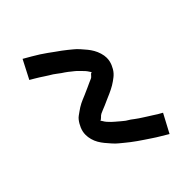

<svg xmlns="http://www.w3.org/2000/svg" viewBox="-27 -635 605 605"><g transform="rotate(45 275.0 -332.5)"><path d="M91 -220 29 -252Q37 -266 44 -278Q51 -290 58 -301Q65 -312 72 -321.5Q79 -331 85.5 -340Q92 -349 98 -357.5Q104 -366 110 -373Q116 -380 121.5 -387Q127 -394 136.5 -402.5Q146 -411 154 -417.5Q162 -424 171.5 -429.5Q181 -435 192.5 -438.5Q204 -442 214 -442Q222 -442 228.5 -440.5Q235 -439 241 -436.5Q247 -434 253 -430.5Q259 -427 264 -422.5Q269 -418 272.5 -413.5Q276 -409 280 -403.5Q284 -398 287.5 -392Q291 -386 294 -380Q297 -374 299.5 -368.5Q302 -363 304.5 -357Q307 -351 310 -344.5Q313 -338 316 -331Q319 -324 321.5 -317.5Q324 -311 326.5 -306Q329 -301 334.5 -296Q340 -291 340 -287H339L345 -291Q352 -295 356.5 -299Q361 -303 367 -309Q373 -315 375.5 -318.5Q378 -322 381 -325Q384 -328 387 -332Q390 -336 393.5 -340Q397 -344 399.5 -348.5Q402 -353 405.5 -358Q409 -363 413 -368Q417 -373 420.5 -378.5Q424 -384 428 -390Q432 -396 436 -402.5Q440 -409 444.5 -416Q449 -423 453.5 -430Q458 -437 462 -445L524 -412Q516 -399 509 -387Q502 -375 494.5 -364Q487 -353 480.5 -343Q474 -333 467.5 -324Q461 -315 455 -307Q449 -299 443 -292Q437 -285 431.5 -278Q426 -271 416.5 -262.5Q407 -254 398.5 -247Q390 -240 380.5 -234.5Q371 -229 360 -226Q349 -223 339 -223Q331 -223 324.5 -224.5Q318 -226 312 -228.5Q306 -231 300 -234.5Q294 -238 289 -242Q284 -246 280.5 -251Q277 -256 273 -261.5Q269 -267 265.5 -272.5Q262 -278 259 -284Q256 -290 253.5 -296Q251 -302 248.5 -308Q246 -314 243 -320.5Q240 -327 237 -334Q234 -341 231 -347Q228 -353 226 -358.5Q224 -364 218 -368.5Q212 -373 213 -377Q213 -378 213 -378Q213 -378 214 -378Q214 -377 207.5 -373Q201 -369 196.5 -365Q192 -361 186 -355Q180 -349 177 -346Q174 -343 171.5 -339.5Q169 -336 166 -332.5Q163 -329 159.5 -324.5Q156 -320 153 -315.5Q150 -311 147 -306.5Q144 -302 139.5 -296.5Q135 -291 131.5 -285.5Q128 -280 124.5 -274Q121 -268 116.5 -261.5Q112 -255 108 -248.5Q104 -242 99.5 -234.5Q95 -227 91 -220Z"/></g></svg>

Font: Lode
Style: Italic
Weight: 400
Italic angle: -11°
Monospace: yes
Designer: Belleve Invis
Foundry: Belleve Invis
Version: Version 29.2.0; ttfautohint (v1.8.3)